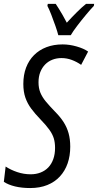

<svg xmlns="http://www.w3.org/2000/svg" viewBox="-43 -951 501 981"><path d="M111.3 9.8Q68.4 9.8 33.9 1.5Q-0.5 -6.8 -23.4 -22L-14.2 -100.1Q11.7 -83 44.9 -71.8Q78.1 -60.5 113.8 -60.5Q141.6 -60.5 164.6 -69.6Q187.5 -78.6 203.9 -95.7Q220.2 -112.8 229.2 -137.9Q238.3 -163.1 238.3 -195.3Q238.3 -222.7 231.9 -243.9Q225.6 -265.1 209.2 -288.1Q192.9 -311 162.1 -342.8Q135.7 -370.1 116.5 -396Q97.2 -421.9 86.7 -452.1Q76.2 -482.4 76.2 -522Q76.2 -568.4 90.3 -605.7Q104.5 -643.1 130.9 -669.4Q157.2 -695.8 194.3 -710Q231.4 -724.1 276.9 -724.1Q312 -724.1 348.6 -713.6Q385.3 -703.1 407.2 -687.5L371.6 -619.6Q349.1 -635.3 323.7 -644.8Q298.3 -654.3 271 -654.3Q246.1 -654.3 224.9 -646Q203.6 -637.7 187.7 -621.6Q171.9 -605.5 162.8 -582.5Q153.8 -559.6 153.8 -530.3Q153.8 -501 163.1 -478Q172.4 -455.1 191.4 -432.1Q210.4 -409.2 239.3 -379.4Q265.1 -353.5 282 -327.1Q298.8 -300.8 307.4 -270.3Q315.9 -239.7 315.9 -201.7Q315.9 -154.8 302.5 -116.2Q289.1 -77.6 262.9 -49.3Q236.8 -21 198.7 -5.6Q160.6 9.8 111.3 9.8ZM254.9 -771Q250.5 -788.6 240.5 -817.6Q230.5 -846.7 219.2 -875.5Q208 -904.3 199.2 -920.9L201.2 -931.2H241.7Q248.5 -920.9 257.6 -906.5Q266.6 -892.1 277.1 -874Q287.6 -856 298.3 -835Q324.7 -863.8 349.4 -888.4Q374 -913.1 396.5 -931.2H438L436.5 -920.9Q420.4 -904.3 397 -876.2Q373.5 -848.1 351.6 -819.3Q329.6 -790.5 318.4 -771Z"/></svg>

Font: Open Sans Condensed
Style: Italic
Weight: 400
Width: 3
Italic angle: -12°
Designer: Monotype Design Team
Foundry: Monotype Imaging Inc.
Version: Version 3.000